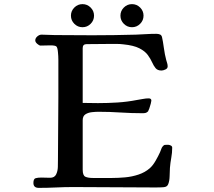

<svg xmlns="http://www.w3.org/2000/svg" viewBox="-20 -912 1040 931"><path d="M815 -196Q815 -203 808 -206.5Q801 -210 795 -210Q786 -210 780 -209.5Q774 -209 768 -201Q764 -196 761.5 -188Q759 -180 756 -174Q748 -156 734.5 -132.5Q721 -109 706 -96Q683 -76 651.5 -65.5Q620 -55 586.5 -52Q553 -49 523 -49H431Q407 -49 394 -55Q381 -61 381 -89V-329Q381 -349 394 -357.5Q407 -366 425 -368Q443 -370 457 -370Q511 -370 564.5 -366.5Q618 -363 672 -363Q680 -363 686 -364.5Q692 -366 698 -372Q700 -375 704 -386Q708 -397 711 -409Q714 -421 714 -424Q714 -435 701 -435Q687 -435 672 -432Q657 -429 643 -427Q597 -418 549.5 -415Q502 -412 455 -412Q436 -412 418 -412.5Q400 -413 381 -413V-679Q381 -698 400 -698Q429 -698 458 -698.5Q487 -699 515 -699Q531 -699 546.5 -699Q562 -699 578 -697Q628 -692 655.5 -678Q683 -664 696.5 -645.5Q710 -627 717.5 -610Q725 -593 734.5 -581.5Q744 -570 763 -570Q771 -570 782 -575Q793 -580 793 -590Q793 -598 790.5 -606Q788 -614 786 -621Q779 -647 774.5 -680Q770 -713 766 -730Q764 -741 756.5 -744.5Q749 -748 738 -748Q713 -748 688.5 -746.5Q664 -745 639 -744Q533 -741 428 -741Q382 -741 336.5 -741.5Q291 -742 245 -742Q229 -742 213 -743Q197 -744 181 -744Q171 -744 161 -735.5Q151 -727 151 -716Q151 -708 160.5 -699.5Q170 -691 177 -691Q189 -691 200.5 -691.5Q212 -692 224 -692Q247 -692 253 -687Q259 -682 261 -659Q263 -640 263 -621.5Q263 -603 263 -584V-440Q263 -364 262 -288.5Q261 -213 261 -137Q261 -123 260.5 -102.5Q260 -82 252 -66Q244 -50 223 -50Q212 -50 201.5 -50.5Q191 -51 180 -51Q164 -51 153 -48Q142 -45 142 -25Q142 -1 168 -1Q210 -1 252 -3Q294 -5 336 -5Q436 -5 536 -4Q636 -3 736 -3Q742 -3 760 -3.5Q778 -4 782 -6Q792 -9 796 -20Q802 -35 802.5 -58Q803 -81 804 -98Q806 -123 810.5 -147Q815 -171 815 -196ZM436 -836Q436 -859 419.5 -875.5Q403 -892 380 -892Q357 -892 340.5 -875.5Q324 -859 324 -836Q324 -813 340.5 -796.5Q357 -780 380 -780Q403 -780 419.5 -796.5Q436 -813 436 -836ZM676 -836Q676 -859 659.5 -875.5Q643 -892 620 -892Q597 -892 580.5 -875.5Q564 -859 564 -836Q564 -813 580.5 -796.5Q597 -780 620 -780Q643 -780 659.5 -796.5Q676 -813 676 -836Z"/></svg>

Font: UoqMunThenKhung
Style: Regular
Weight: 400
Designer: Font-Kai, 金井和夫, 宇文滿月
Foundry: Kazuo Kanai, Moonlit Owen
Version: Version 1.197